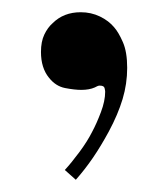

<svg xmlns="http://www.w3.org/2000/svg" viewBox="-20 -131 275 314"><path d="M104 163 86 147Q97 135 110 117.5Q123 100 131 84Q138 71 145 52.5Q152 34 152 19Q152 17 151 13Q150 9 143 9Q141 9 139 10Q137 11 135 12Q126 16 113 16Q102 16 86.5 13Q71 10 60 -4Q47 -20 47 -46Q47 -63 52.5 -74.5Q58 -86 66 -93Q84 -111 112 -111Q129 -111 143.5 -104Q158 -97 167 -86Q174 -78 181 -62Q188 -46 188 -20Q188 6 180.5 31Q173 56 158 84Q145 108 132 127Q119 146 104 163Z"/></svg>

Font: EIisabethische
Style: Book
Weight: 400
Designer: Salychow
Version: Version 1.3